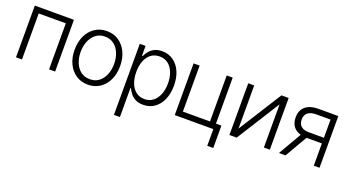

<svg xmlns="http://www.w3.org/2000/svg" viewBox="-54 -1127 3449 1905"><g transform="rotate(20 1670.0 -174.5)"><path d="M67.9 0V-545.9H481V0H417V-485.8H130.9V0Z M828.6 11.7Q757.8 11.7 703.6 -24.2Q649.4 -60.1 618.9 -123.8Q588.4 -187.5 588.4 -270Q588.4 -354 618.9 -417.7Q649.4 -481.4 703.6 -517.3Q757.8 -553.2 828.6 -553.2Q899.4 -553.2 953.4 -517.3Q1007.3 -481.4 1038.1 -417.7Q1068.8 -354 1068.8 -270Q1068.8 -187.5 1038.3 -123.8Q1007.8 -60.1 953.6 -24.2Q899.4 11.7 828.6 11.7ZM828.6 -45.9Q885.7 -45.9 925 -76.4Q964.4 -106.9 984.9 -158.2Q1005.4 -209.5 1005.4 -270Q1005.4 -331.5 984.9 -382.8Q964.4 -434.1 924.8 -464.8Q885.3 -495.6 828.6 -495.6Q772 -495.6 732.7 -464.6Q693.4 -433.6 672.6 -382.6Q651.9 -331.5 651.9 -270Q651.9 -209.5 672.4 -158.2Q692.9 -106.9 732.4 -76.4Q772 -45.9 828.6 -45.9Z M1176.3 204.1V-545.9H1237.3V-441.4H1244.6Q1255.9 -465.8 1275.9 -491.7Q1295.9 -517.6 1329.1 -535.4Q1362.3 -553.2 1412.1 -553.2Q1479.5 -553.2 1530 -517.8Q1580.6 -482.4 1608.9 -418.9Q1637.2 -355.5 1637.2 -271.5Q1637.2 -187 1609.1 -123Q1581.1 -59.1 1530.5 -23.7Q1480 11.7 1412.6 11.7Q1363.3 11.7 1329.8 -6.1Q1296.4 -23.9 1276.1 -50.3Q1255.9 -76.7 1244.6 -101.6H1239.3V204.1ZM1405.8 -45.9Q1459.5 -45.9 1497.1 -76.2Q1534.7 -106.4 1554.2 -157.7Q1573.7 -209 1573.7 -272Q1573.7 -335 1554.2 -385.5Q1534.7 -436 1497.6 -465.8Q1460.4 -495.6 1405.8 -495.6Q1352.1 -495.6 1314.9 -467Q1277.8 -438.5 1258.3 -388.2Q1238.8 -337.9 1238.8 -272Q1238.8 -206.5 1258.3 -155.5Q1277.8 -104.5 1315.2 -75.2Q1352.5 -45.9 1405.8 -45.9Z M2157.2 -545.9V0H1744.1V-545.9H1808.1V-60.1H2094.2V-545.9ZM2214.8 -60.1V176.3H2151.4V-60.1Z M2384.3 -90.3 2671.9 -545.9H2748V0H2685.1V-455.6L2397.9 0H2321.3V-545.9H2384.3Z M3211.9 0V-486.8H3061.5Q3002.9 -486.8 2972.7 -462.6Q2942.4 -438.5 2942.4 -390.1Q2942.4 -342.8 2970.9 -318.6Q2999.5 -294.4 3055.2 -294.4H3229.5V-234.9H3055.2Q2998.5 -234.9 2959.2 -252.9Q2919.9 -271 2899.4 -305.7Q2878.9 -340.3 2878.9 -390.1Q2878.9 -440.4 2900.1 -474.9Q2921.4 -509.3 2962.2 -527.6Q3002.9 -545.9 3061.5 -545.9H3272.5V0ZM2844.2 0 3001.5 -271.5H3070.8L2913.6 0Z"/></g></svg>

Font: Inter Tight Light
Style: Regular
Weight: 300
Designer: Rasmus Andersson
Foundry: rsms
Version: Version 3.004